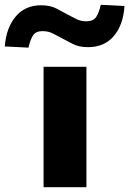

<svg xmlns="http://www.w3.org/2000/svg" viewBox="-89 -782 540 802"><path d="M93 0V-503H272V0ZM30 -583 -69 -588Q-63 -666 -23.5 -713Q16 -760 83 -760Q121 -760 147.5 -746Q174 -732 192 -722Q207 -715 227 -704Q247 -693 271 -693Q300 -693 312 -710Q324 -727 332 -762L431 -757Q426 -678 386.5 -631.5Q347 -585 279 -585Q240 -585 214 -599Q188 -613 170 -622Q154 -630 134 -641Q114 -652 89 -652Q61 -652 49.5 -635Q38 -618 30 -583Z"/></svg>

Font: Nunito Sans 7pt Expanded ExtraBold
Style: Regular
Weight: 800
Width: 7
Designer: Vernon Adams
Foundry: Vernon Adams
Version: Version 3.101;gftools[0.9.27]